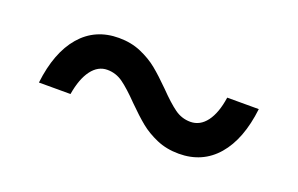

<svg xmlns="http://www.w3.org/2000/svg" viewBox="-46 -621 842 543"><g transform="rotate(20 375.0 -350.0)"><path d="M340 -316Q309 -348 287.5 -363.5Q266 -379 240 -379Q212 -379 192.5 -353Q173 -327 165 -279H70Q81 -373 125 -424Q169 -475 240 -475Q277 -475 307 -462Q337 -449 359 -431Q381 -413 410 -384Q441 -352 462.5 -336.5Q484 -321 510 -321Q539 -321 558.5 -347Q578 -373 585 -421H680Q669 -327 625 -276Q581 -225 510 -225Q473 -225 443 -238Q413 -251 391 -269Q369 -287 340 -316Z"/></g></svg>

Font: Martian Mono VF sWd Rg
Style: Regular
Weight: 400
Width: 6
Monospace: yes
Designer: Roman Shamin
Foundry: Evil Martians
Version: Version 1.100